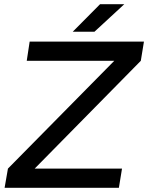

<svg xmlns="http://www.w3.org/2000/svg" viewBox="-20 -899 709 919"><path d="M2 0 18 -92 527 -608H108L122 -700H669L654 -608L146 -92H564L549 0ZM328 -747 459 -879H575L432 -747Z"/></svg>

Font: Figtree Medium
Style: Italic
Weight: 500
Italic angle: -9.5°
Foundry: Erik Kennedy
Version: Version 2.001; ttfautohint (v1.8.4.7-5d5b);gftools[0.9.27]